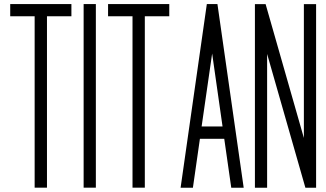

<svg xmlns="http://www.w3.org/2000/svg" viewBox="-20 -907 1591 936"><path d="M209 7.8H148.9V-827.6H29.8V-887.2H328.1V-827.6H209Z M447.3 7.8H387.7V-887.2H447.3Z M686 7.8H626V-827.6H506.8V-887.2H805.2V-827.6H686Z M1168 8.3H1107.4L1073.2 -230.5H954.6L920.4 8.3H860.4L988.3 -887.2H1040ZM1064.9 -290.5 1014.2 -646 962.9 -290.5Z M1521 8.3H1468.8L1282.2 -644V8.3H1222.7V-886.7H1274.9L1461.4 -234.4V-886.7H1521Z"/></svg>

Font: Ignotum
Style: Regular
Weight: 400
Designer: GGBot
Version: 0.10